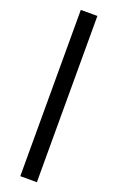

<svg xmlns="http://www.w3.org/2000/svg" viewBox="-219 -1013 797 1298"><g transform="rotate(20 179.0 -364.0)"><path d="M238.6 -961.6H119.3V234.4H238.6Z"/></g></svg>

Font: TID UI Semi Bold
Style: Regular
Weight: 600
Designer: The TID Project Authors
Foundry: Bakken & Bæck
Version: Version 1.001;hotconv 1.0.109;makeotfexe 2.5.65596